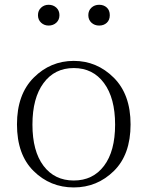

<svg xmlns="http://www.w3.org/2000/svg" viewBox="-20 -779 624 812"><path d="M292 13.7Q192.4 13.7 122.1 -55.7Q51.8 -125 51.8 -252.9Q51.8 -379.9 122.6 -450.7Q193.4 -521.5 292 -521.5Q389.6 -521.5 460.9 -450.7Q532.2 -379.9 532.2 -252.9Q532.2 -125 461.4 -55.7Q390.6 13.7 292 13.7ZM164.1 -77.6Q210.9 -15.6 292 -15.6Q373 -15.6 419.9 -77.6Q466.8 -139.6 466.8 -252Q466.8 -364.3 419.9 -427.7Q373 -491.2 292 -491.2Q210.9 -491.2 164.1 -427.7Q117.2 -364.3 117.2 -252Q117.2 -139.6 164.1 -77.6ZM431.6 -682.6Q418.9 -670.9 399.4 -670.9Q379.9 -670.9 366.7 -683.1Q353.5 -695.3 353.5 -714.8Q353.5 -734.4 366.7 -746.6Q379.9 -758.8 399.4 -758.8Q418.9 -758.8 431.6 -747.1Q444.3 -735.4 444.3 -714.8Q444.3 -694.3 431.6 -682.6ZM185.5 -670.9Q167 -670.9 153.8 -683.1Q140.6 -695.3 140.6 -714.8Q140.6 -734.4 153.8 -746.6Q167 -758.8 185.5 -758.8Q205.1 -758.8 218.3 -746.6Q231.4 -734.4 231.4 -714.8Q231.4 -695.3 218.3 -683.1Q205.1 -670.9 185.5 -670.9Z"/></svg>

Font: GenYoMin TW TTF ExtraLight
Style: Regular
Weight: 250
Version: Version 1.300